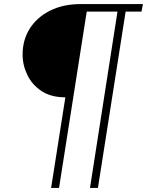

<svg xmlns="http://www.w3.org/2000/svg" viewBox="-20 -720 722 943"><path d="M231 203 301 -242Q231 -242 184.5 -272.5Q138 -303 114.5 -351.5Q91 -400 91 -452Q91 -523 125.5 -578.5Q160 -634 224.5 -667Q289 -700 378 -700H682L675 -663H597L461 203H422L557 -663H406L270 203Z"/></svg>

Font: MuseoModerno Thin ExtraLight
Style: Italic
Weight: 250
Italic angle: -9°
Version: Version 1.003